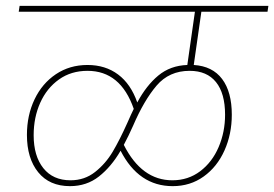

<svg xmlns="http://www.w3.org/2000/svg" viewBox="-20 -701 937 656"><path d="M668 -661 642 -479Q706 -475 739 -431Q772 -387 772 -309Q772 -243 747 -187Q722 -131 676 -98Q630 -65 570 -65Q454 -65 392 -186Q360 -131 318 -98Q276 -65 219 -65Q149 -65 110.5 -112.5Q72 -160 72 -240Q72 -307 98 -361.5Q124 -416 171 -447.5Q218 -479 279 -479Q340 -479 383.5 -446.5Q427 -414 449 -351Q480 -409 521 -443Q562 -477 620 -479L646 -661H44L47 -681H897L894 -661ZM415 -281Q429 -313 437 -329Q392 -459 279 -459Q223 -459 181.5 -429.5Q140 -400 117.5 -350Q95 -300 95 -239Q95 -168 128 -126.5Q161 -85 221 -85Q269 -85 305 -113.5Q341 -142 365 -182.5Q389 -223 415 -281ZM628 -459Q558 -459 515 -408.5Q472 -358 435 -272Q420 -238 403 -206Q464 -85 569 -85Q623 -85 664 -116Q705 -147 727 -198.5Q749 -250 749 -309Q749 -382 718 -420.5Q687 -459 628 -459Z"/></svg>

Font: FiraGO Thin
Style: Italic
Weight: 100
Italic angle: -8°
Designer: bBox Type GmbH
Foundry: bBox Type GmbH
Version: Version 1.001